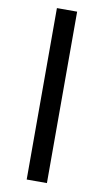

<svg xmlns="http://www.w3.org/2000/svg" viewBox="-107 -820 629 1103"><g transform="rotate(10 207.5 -268.0)"><path d="M250 232V-768H132V232Z"/></g></svg>

Font: Noto Sans UI Condensed ExtraBold
Style: Italic
Weight: 800
Width: 3
Designer: Monotype Design Team
Foundry: Monotype Imaging Inc.
Version: 1.001